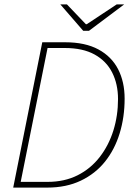

<svg xmlns="http://www.w3.org/2000/svg" viewBox="-20 -852 612 872"><path d="M40 0 172 -660H276Q367 -660 427 -627.5Q487 -595 516.5 -537.5Q546 -480 546 -404Q546 -320 523.5 -246.5Q501 -173 457 -118Q413 -63 347 -31.5Q281 0 194 0ZM74 -26H196Q273 -26 332.5 -56Q392 -86 433 -139Q474 -192 495 -259.5Q516 -327 516 -402Q516 -470 489.5 -522.5Q463 -575 409.5 -604.5Q356 -634 274 -634H196ZM358 -712 254 -832H284L370 -742H374L510 -832H544L384 -712Z"/></svg>

Font: Source Sans 3 ExtraLight ExtraLight
Style: Italic
Weight: 250
Italic angle: -11°
Version: Version 3.052;hotconv 1.1.0;makeotfexe 2.6.0